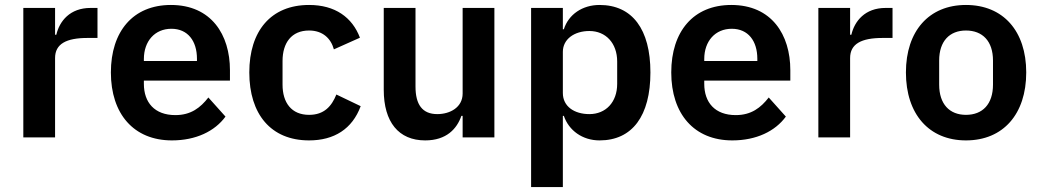

<svg xmlns="http://www.w3.org/2000/svg" viewBox="-20 -554 4196 774"><path d="M202 0V-320C202 -377 247 -401 333 -401H373V-522H345C262 -522 220 -469 207 -414H202V-522H74V0Z M673 12C770 12 846 -25 889 -84L820 -161C788 -120 750 -90 687 -90C603 -90 560 -141 560 -216V-229H907V-271C907 -414 832 -534 669 -534C516 -534 427 -427 427 -262C427 -95 519 12 673 12ZM671 -438C737 -438 774 -389 774 -317V-308H560V-316C560 -388 604 -438 671 -438Z M1226 12C1327 12 1400 -34 1434 -126L1336 -173C1317 -126 1287 -91 1226 -91C1155 -91 1119 -140 1119 -213V-308C1119 -381 1155 -431 1226 -431C1281 -431 1314 -399 1326 -355L1431 -402C1400 -484 1331 -534 1226 -534C1072 -534 985 -429 985 -262C985 -94 1072 12 1226 12Z M1845 0H1973V-522H1845V-177C1845 -121 1794 -94 1743 -94C1682 -94 1655 -133 1655 -205V-522H1527V-192C1527 -62 1587 12 1694 12C1780 12 1822 -35 1840 -87H1845Z M2121 200H2249V-87H2253C2273 -28 2328 12 2397 12C2529 12 2602 -87 2602 -262C2602 -436 2529 -534 2397 -534C2328 -534 2272 -496 2253 -436H2249V-522H2121ZM2356 -94C2295 -94 2249 -125 2249 -179V-345C2249 -396 2295 -429 2356 -429C2422 -429 2468 -380 2468 -306V-216C2468 -142 2422 -94 2356 -94Z M2932 12C3029 12 3105 -25 3148 -84L3079 -161C3047 -120 3009 -90 2946 -90C2862 -90 2819 -141 2819 -216V-229H3166V-271C3166 -414 3091 -534 2928 -534C2775 -534 2686 -427 2686 -262C2686 -95 2778 12 2932 12ZM2930 -438C2996 -438 3033 -389 3033 -317V-308H2819V-316C2819 -388 2863 -438 2930 -438Z M3407 0V-320C3407 -377 3452 -401 3538 -401H3578V-522H3550C3467 -522 3425 -469 3412 -414H3407V-522H3279V0Z M3874 12C4024 12 4117 -94 4117 -262C4117 -429 4024 -534 3874 -534C3725 -534 3632 -429 3632 -262C3632 -94 3725 12 3874 12ZM3874 -91C3808 -91 3766 -134 3766 -213V-310C3766 -388 3808 -431 3874 -431C3941 -431 3983 -388 3983 -310V-213C3983 -134 3941 -91 3874 -91Z"/></svg>

Font: IBM Plex Devanagari Medium
Style: Regular
Weight: 600
Designer: Mike Abbink, Paul van der Laan, Pieter van Rosmalen, Erin McLaughlin
Foundry: Bold Monday
Version: Version 1.0